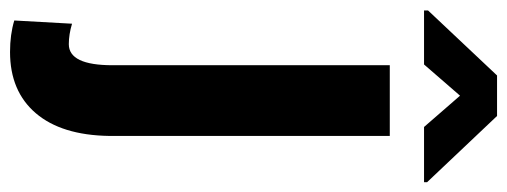

<svg xmlns="http://www.w3.org/2000/svg" viewBox="-367 -450 991 375"><g transform="rotate(90 128.5 -262.5)"><path d="M206.5 -528.3V19.5Q205.1 112.8 162.1 163.1Q119.1 213.4 42.5 213.4Q8.3 213.4 -19 205.1L-12.7 92.3Q8.3 98.6 27.3 98.6Q68.4 98.6 68.4 13.2V-528.3ZM296.9 -595.2H189L127.9 -665.5L66.9 -595.2H-38.6V-603L88.4 -737.8H167.5L296.9 -601.1Z"/></g></svg>

Font: RobotoCondensed-Bold
Style: Bold
Weight: 700
Designer: Google
Version: Version 2.001240; 2014